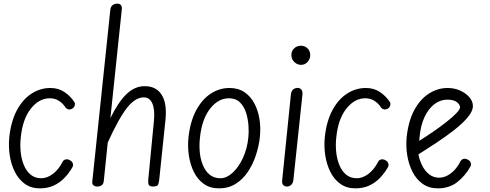

<svg xmlns="http://www.w3.org/2000/svg" viewBox="-20 -1024 2691 1054"><path d="M199 10Q150.5 10 116.2 -14.8Q82 -39.5 61.5 -80.5Q41 -121.5 33.5 -171.2Q26 -221 31 -271Q40.5 -359 72.8 -419Q105 -479 153 -510Q201 -541 256.5 -541Q301 -541 334.2 -518.5Q367.5 -496 389 -462.5Q393 -456 390.2 -445Q387.5 -434 376.5 -427.5Q363.5 -421 354 -424Q344.5 -427 339.5 -434Q327 -454.5 305 -469.5Q283 -484.5 253.5 -484.5Q194 -484.5 149 -427.2Q104 -370 94 -269Q89.5 -229.5 93.5 -190Q97.5 -150.5 111 -117.8Q124.5 -85 148.2 -65.2Q172 -45.5 207 -45.5Q238.5 -45.5 270.2 -69.2Q302 -93 324 -136.5Q329 -146 340.5 -148.8Q352 -151.5 364.5 -144Q376.5 -137.5 379.8 -126.5Q383 -115.5 377.5 -106Q358 -72 332.2 -45.8Q306.5 -19.5 273.5 -4.8Q240.5 10 199 10Z M514 0Q501.5 0 493.2 -6.8Q485 -13.5 486.5 -26.5L585.5 -969Q587.5 -988 598.5 -996Q609.5 -1004 623.5 -1004Q636.5 -1004 643.5 -996.5Q650.5 -989 648.5 -971L586 -375.5Q628 -462 673.5 -506.5Q719 -551 774.5 -551Q838 -551 868 -502.8Q898 -454.5 888 -362.5L854.5 -41.5Q853 -25.5 849 -12.8Q845 0 820.5 0Q800 0 796 -11Q792 -22 794 -39.5L825 -360.5Q831 -421.5 816.5 -455.5Q802 -489.5 769.5 -489.5Q723 -489.5 677.8 -432.8Q632.5 -376 571.5 -241.5L549.5 -28.5Q548.5 -18.5 543.5 -12Q538.5 -5.5 531 -2.8Q523.5 0 514 0Z M1182.5 10Q1133.5 10 1099.2 -14.2Q1065 -38.5 1044.8 -79Q1024.5 -119.5 1017 -169Q1009.5 -218.5 1014.5 -268.5Q1024 -356.5 1056.2 -417.2Q1088.5 -478 1136.2 -509.5Q1184 -541 1239.5 -541Q1288 -541 1322 -518Q1356 -495 1376.5 -456.2Q1397 -417.5 1404.5 -369.2Q1412 -321 1406.5 -270.5Q1401 -221.5 1384.8 -172Q1368.5 -122.5 1341 -81.2Q1313.5 -40 1274 -15Q1234.5 10 1182.5 10ZM1077.5 -266.5Q1073 -227 1076.8 -188Q1080.5 -149 1094 -116.8Q1107.5 -84.5 1131.2 -65Q1155 -45.5 1190 -45.5Q1223.5 -45.5 1256.2 -75Q1289 -104.5 1313 -155.5Q1337 -206.5 1343.5 -271Q1346.5 -298.5 1344 -334.8Q1341.5 -371 1330.8 -405.2Q1320 -439.5 1297.2 -462Q1274.5 -484.5 1237 -484.5Q1177 -484.5 1132.2 -426Q1087.5 -367.5 1077.5 -266.5Z M1556.5 0Q1542.5 0 1534.8 -8Q1527 -16 1529 -34.5L1577 -506.5Q1579 -524.5 1589.5 -533Q1600 -541.5 1614 -541.5Q1625.5 -541.5 1634 -532.5Q1642.5 -523.5 1640 -502.5L1590.5 -36Q1588.5 -18 1578.2 -9Q1568 0 1556.5 0ZM1579.5 -722Q1579.5 -744 1594.8 -758.5Q1610 -773 1632 -773Q1653 -773 1668 -758.8Q1683 -744.5 1683 -722Q1683 -707.5 1676.2 -695Q1669.5 -682.5 1658 -675.2Q1646.5 -668 1632 -668Q1612 -668 1595.8 -683.5Q1579.5 -699 1579.5 -722Z M1931 10Q1882.5 10 1848.2 -14.8Q1814 -39.5 1793.5 -80.5Q1773 -121.5 1765.5 -171.2Q1758 -221 1763 -271Q1772.5 -359 1804.8 -419Q1837 -479 1885 -510Q1933 -541 1988.5 -541Q2033 -541 2066.2 -518.5Q2099.5 -496 2121 -462.5Q2125 -456 2122.2 -445Q2119.5 -434 2108.5 -427.5Q2095.5 -421 2086 -424Q2076.5 -427 2071.5 -434Q2059 -454.5 2037 -469.5Q2015 -484.5 1985.5 -484.5Q1926 -484.5 1881 -427.2Q1836 -370 1826 -269Q1821.5 -229.5 1825.5 -190Q1829.5 -150.5 1843 -117.8Q1856.5 -85 1880.2 -65.2Q1904 -45.5 1939 -45.5Q1970.5 -45.5 2002.2 -69.2Q2034 -93 2056 -136.5Q2061 -146 2072.5 -148.8Q2084 -151.5 2096.5 -144Q2108.5 -137.5 2111.8 -126.5Q2115 -115.5 2109.5 -106Q2090 -72 2064.2 -45.8Q2038.5 -19.5 2005.5 -4.8Q1972.5 10 1931 10Z M2383.5 10Q2335 10 2300.2 -14.8Q2265.5 -39.5 2244.5 -80.8Q2223.5 -122 2215.5 -172Q2207.5 -222 2212.5 -272Q2222 -360 2254.2 -419.8Q2286.5 -479.5 2334.5 -510.2Q2382.5 -541 2438 -541Q2474 -541 2505.5 -527Q2537 -513 2556.5 -490.5Q2576 -468 2576 -442Q2576 -413.5 2547.2 -379.5Q2518.5 -345.5 2473 -310Q2427.5 -274.5 2375.5 -240.2Q2323.5 -206 2277 -176.5Q2283 -144.5 2297.8 -115Q2312.5 -85.5 2336 -67Q2359.5 -48.5 2391.5 -48.5Q2423 -48.5 2454.8 -72.2Q2486.5 -96 2508.5 -139.5Q2513.5 -149 2525 -151.8Q2536.5 -154.5 2549 -147Q2561.5 -140.5 2564.5 -129.5Q2567.5 -118.5 2562 -109Q2533.5 -58 2489.8 -24Q2446 10 2383.5 10ZM2281.5 -251Q2317 -273 2356 -299.8Q2395 -326.5 2429 -353Q2463 -379.5 2484.2 -401.5Q2505.5 -423.5 2505.5 -435.5Q2505.5 -449 2488.5 -463Q2471.5 -477 2435 -477Q2397.5 -477 2365 -452.5Q2332.5 -428 2310.5 -381.5Q2288.5 -335 2283 -269Z"/></svg>

Font: Edu SA Hand
Style: Regular
Weight: 400
Designer: Tina and Corey Anderson, Eben Sorkin, Mirko Velimirovic
Foundry: Google for Education
Version: Version 2.000